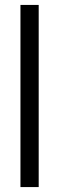

<svg xmlns="http://www.w3.org/2000/svg" viewBox="-20 -759 240 779"><path d="M63 0H137V-739H63Z"/></svg>

Font: Involve
Style: Regular
Weight: 400
Designer: Stefan Peev
Foundry: Context Ltd.
Version: Version 1.001